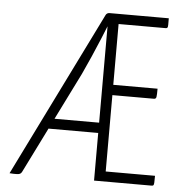

<svg xmlns="http://www.w3.org/2000/svg" viewBox="-51 -749 755 799"><g transform="rotate(5 326.5 -349.5)"><path d="M46 1Q43 1 35 1Q27 1 18 0L359 -691Q361 -695 365 -697.5Q369 -700 374 -700H392Q388 -687 376.5 -658Q365 -629 349 -590.5Q333 -552 315.5 -512Q298 -472 282 -438L69 -9Q66 -4 61.5 -1.5Q57 1 46 1ZM140 -199 157 -242H387V-199ZM371 0V-688Q371 -688 372.5 -694Q374 -700 383 -700H622Q622 -682 622 -673Q622 -664 620 -661Q618 -658 613 -658H416V-42H622Q622 -23 621.5 -14Q621 -5 619 -2.5Q617 0 611 0ZM385 -361V-404H601Q601 -378 599.5 -369.5Q598 -361 590 -361Z"/></g></svg>

Font: Yanone Kaffeesatz Light
Style: Regular
Weight: 300
Designer: Yanone (Cyrillic: Daniel Pouzeot, Huerta Tipografica, and Cyreal)
Foundry: Yanone
Version: Version 2.003